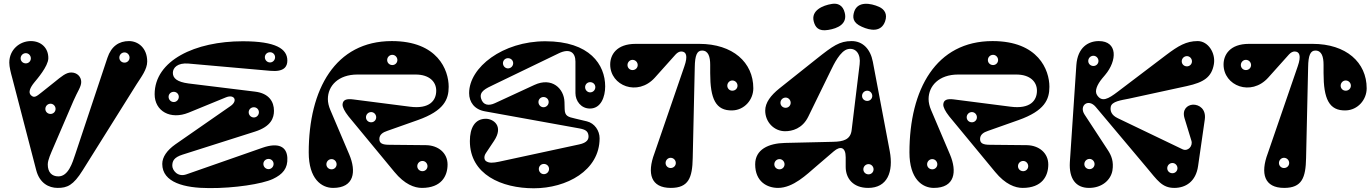

<svg xmlns="http://www.w3.org/2000/svg" viewBox="-20 -996 7383 1033"><path d="M267 -202 375 -453C397 -504 417 -529 417 -555C417 -582 396 -606 363 -606C335 -606 310 -584 274 -555L205 -500C179 -480 165 -465 146 -484C131 -499 142 -525 165 -553C179 -570 239 -639 240 -682C241 -739 200 -775 146 -775C86 -775 30 -729 30 -659C30 -636 38 -605 46 -576L175 -80C193 -11 242 15 290 15C341 15 374 2 425 -80L715 -543C740 -582 772 -623 772 -665C772 -738 723 -775 674 -775C621 -775 579 -748 558 -685L385 -166C370 -121 348 -47 294 -47C259 -47 237 -69 237 -111C237 -136 254 -171 267 -202ZM252 -383C236 -383 224 -395 224 -410C224 -425 236 -438 252 -438C267 -438 279 -425 279 -410C279 -395 267 -383 252 -383ZM119 -655C103 -655 91 -667 91 -682C91 -697 103 -710 119 -710C134 -710 146 -697 146 -682C146 -667 134 -655 119 -655ZM650 -659C634 -659 622 -671 622 -686C622 -701 634 -714 650 -714C665 -714 677 -701 677 -686C677 -671 665 -659 650 -659Z M994 -654 1434 -615C1509 -608 1526 -638 1526 -670C1526 -733 1465 -774 1286 -774C1030 -774 812 -671 812 -489C812 -398 897 -350 995 -390L1195 -472C1241 -491 1261 -454 1221 -426L923 -219C878 -187 853 -151 853 -114C853 -14 973 16 1106 16C1240 17 1390 -6 1448 -33C1501 -58 1529 -90 1526 -147C1523 -207 1478 -231 1392 -201L983 -58C934 -41 907 -82 907 -104C907 -129 915 -149 962 -164L1352 -288C1440 -316 1454 -363 1454 -400C1454 -448 1428 -494 1352 -503L994 -547C933 -555 910 -575 910 -604C910 -632 936 -659 994 -654ZM1425 -141C1440 -141 1452 -129 1452 -114C1452 -99 1440 -86 1425 -86C1409 -86 1397 -99 1397 -114C1397 -129 1409 -141 1425 -141ZM915 -502C930 -502 942 -490 942 -475C942 -460 930 -447 915 -447C899 -447 887 -460 887 -475C887 -490 899 -502 915 -502ZM1433 -715C1448 -715 1460 -703 1460 -688C1460 -673 1448 -660 1433 -660C1417 -660 1405 -673 1405 -688C1405 -703 1417 -715 1433 -715ZM1346 -419C1361 -419 1373 -407 1373 -392C1373 -377 1361 -364 1346 -364C1330 -364 1318 -377 1318 -392C1318 -407 1330 -419 1346 -419Z M2388 -111C2388 -173 2338 -214 2272 -215L2075 -217C2037 -217 2021 -225 2021 -248C2021 -272 2040 -284 2064 -292L2228 -350C2369 -400 2394 -461 2394 -529C2394 -619 2335 -775 2088 -775C1784 -775 1641 -516 1641 -176C1641 -33 1710 15 1772 15C1886 15 1898 -73 1859 -165L1757 -405C1749 -424 1744 -444 1744 -463C1744 -534 1800 -595 1903 -595H2216C2289 -595 2327 -557 2327 -508C2327 -456 2292 -408 2185 -422L1881 -461C1844 -466 1824 -459 1823 -433C1823 -419 1833 -398 1855 -370L2102 -71C2157 -4 2210 15 2250 15C2354 15 2388 -48 2388 -111ZM2091 -646C2075 -646 2063 -658 2063 -673C2063 -688 2075 -701 2091 -701C2106 -701 2118 -688 2118 -673C2118 -658 2106 -646 2091 -646ZM1764 -85C1748 -85 1736 -97 1736 -112C1736 -127 1748 -140 1764 -140C1779 -140 1791 -127 1791 -112C1791 -97 1779 -85 1764 -85ZM2253 -75C2237 -75 2225 -87 2225 -102C2225 -117 2237 -130 2253 -130C2268 -130 2280 -117 2280 -102C2280 -87 2268 -75 2253 -75ZM1977 -338C1961 -338 1949 -350 1949 -365C1949 -380 1961 -393 1977 -393C1992 -393 2004 -380 2004 -365C2004 -350 1992 -338 1977 -338Z M2914 -774C2685 -774 2504 -634 2504 -495C2504 -447 2532 -407 2589 -397L3098 -305C3130 -299 3143 -290 3146 -268C3149 -247 3139 -228 3096 -219L2665 -126C2632 -119 2611 -118 2595 -129C2585 -136 2582 -154 2594 -172L2638 -238C2692 -319 2633 -357 2594 -357C2535 -357 2508 -308 2508 -237C2508 -57 2679 17 2852 17C3028 17 3206 -78 3206 -252C3206 -293 3179 -333 3138 -343L3075 -358C3035 -367 3019 -372 3018 -409L3017 -447C3015 -519 2950 -583 2855 -539L2643 -441C2609 -425 2578 -430 2568 -467C2558 -504 2594 -520 2636 -540L2986 -709C3046 -738 3076 -713 3076 -665V-495C3076 -453 3106 -412 3154 -412C3214 -412 3236 -476 3236 -531C3236 -647 3154 -774 2914 -774ZM2904 -474C2920 -474 2932 -462 2932 -447C2932 -432 2920 -419 2904 -419C2889 -419 2877 -432 2877 -447C2877 -462 2889 -474 2904 -474ZM2906 -114C2922 -114 2934 -102 2934 -87C2934 -72 2922 -59 2906 -59C2891 -59 2879 -72 2879 -87C2879 -102 2891 -114 2906 -114ZM2713 -683C2729 -683 2741 -671 2741 -656C2741 -641 2729 -628 2713 -628C2698 -628 2686 -641 2686 -656C2686 -671 2698 -683 2713 -683ZM3155 -554C3171 -554 3183 -542 3183 -527C3183 -512 3171 -499 3155 -499C3140 -499 3128 -512 3128 -527C3128 -542 3140 -554 3155 -554Z M3662 -639 3501 -171C3460 -62 3482 15 3589 15C3685 15 3705 -40 3707 -146L3718 -635C3719 -698 3730 -724 3757 -724C3791 -724 3801 -691 3801 -647V-603C3801 -465 3830 -399 3921 -402C3985 -404 4033 -459 4033 -521C4033 -660 3923 -760 3742 -760H3400C3296 -760 3263 -700 3263 -649C3263 -534 3411 -476 3503 -578L3615 -703C3625 -714 3636 -719 3645 -719C3672 -719 3682 -696 3662 -639ZM3588 -92C3573 -92 3561 -104 3561 -119C3561 -134 3573 -147 3588 -147C3604 -147 3616 -134 3616 -119C3616 -104 3604 -92 3588 -92ZM3920 -508C3905 -508 3893 -520 3893 -535C3893 -550 3905 -563 3920 -563C3936 -563 3948 -550 3948 -535C3948 -520 3936 -508 3920 -508ZM3383 -619C3368 -619 3356 -631 3356 -646C3356 -661 3368 -674 3383 -674C3399 -674 3411 -661 3411 -646C3411 -631 3399 -619 3383 -619Z M4461 -233 4203 -227C4115 -225 4043 -192 4043 -112C4043 -18 4108 15 4166 15C4248 15 4322 -59 4368 -98L4466 -182C4501 -212 4530 -205 4530 -150V-98C4530 -37 4569 15 4651 15C4754 15 4788 -71 4767 -183L4676 -664C4663 -732 4622 -775 4562 -775C4497 -775 4461 -749 4374 -680L4173 -520C4127 -483 4097 -444 4097 -401C4097 -339 4145 -290 4204 -290C4241 -290 4297 -303 4329 -369L4450 -617C4465 -648 4501 -724 4543 -732C4585 -740 4612 -705 4605 -650L4562 -296C4556 -245 4518 -234 4461 -233ZM4646 -453C4630 -453 4618 -465 4618 -480C4618 -495 4630 -508 4646 -508C4661 -508 4673 -495 4673 -480C4673 -465 4661 -453 4646 -453ZM4174 -85C4158 -85 4146 -97 4146 -112C4146 -127 4158 -140 4174 -140C4189 -140 4201 -127 4201 -112C4201 -97 4189 -85 4174 -85ZM4653 -58C4637 -58 4625 -70 4625 -85C4625 -100 4637 -113 4653 -113C4668 -113 4680 -100 4680 -85C4680 -70 4668 -58 4653 -58ZM4207 -416C4191 -416 4179 -428 4179 -443C4179 -458 4191 -471 4207 -471C4222 -471 4234 -458 4234 -443C4234 -428 4222 -416 4207 -416ZM4742 -881C4756 -921 4738 -946 4710 -959C4663 -980 4595 -990 4576 -934C4566 -903 4567 -874 4617 -852C4663 -831 4721 -822 4742 -881ZM4525 -927C4515 -969 4486 -980 4456 -975C4405 -967 4343 -939 4358 -881C4366 -850 4383 -826 4436 -835C4487 -843 4540 -867 4525 -927Z M5620 -111C5620 -173 5570 -214 5504 -215L5307 -217C5269 -217 5253 -225 5253 -248C5253 -272 5272 -284 5296 -292L5460 -350C5601 -400 5626 -461 5626 -529C5626 -619 5567 -775 5320 -775C5016 -775 4873 -516 4873 -176C4873 -33 4942 15 5004 15C5118 15 5130 -73 5091 -165L4989 -405C4981 -424 4976 -444 4976 -463C4976 -534 5032 -595 5135 -595H5448C5521 -595 5559 -557 5559 -508C5559 -456 5524 -408 5417 -422L5113 -461C5076 -466 5056 -459 5055 -433C5055 -419 5065 -398 5087 -370L5334 -71C5389 -4 5442 15 5482 15C5586 15 5620 -48 5620 -111ZM5323 -646C5307 -646 5295 -658 5295 -673C5295 -688 5307 -701 5323 -701C5338 -701 5350 -688 5350 -673C5350 -658 5338 -646 5323 -646ZM4996 -85C4980 -85 4968 -97 4968 -112C4968 -127 4980 -140 4996 -140C5011 -140 5023 -127 5023 -112C5023 -97 5011 -85 4996 -85ZM5485 -75C5469 -75 5457 -87 5457 -102C5457 -117 5469 -130 5485 -130C5500 -130 5512 -117 5512 -102C5512 -87 5500 -75 5485 -75ZM5209 -338C5193 -338 5181 -350 5181 -365C5181 -380 5193 -393 5209 -393C5224 -393 5236 -380 5236 -365C5236 -350 5224 -338 5209 -338Z M5892 -775C5835 -775 5778 -741 5771 -646L5736 -123C5731 -36 5767 15 5839 15C5910 15 5956 -28 5965 -78C5973 -126 5960 -159 5940 -189L5815 -380C5784 -428 5835 -468 5875 -421L6149 -95C6207 -26 6232 15 6298 15C6358 15 6414 -18 6426 -103L6462 -353C6470 -409 6432 -434 6398 -433C6367 -431 6339 -406 6353 -360L6390 -239C6399 -210 6371 -179 6342 -193L5994 -360C5960 -376 5952 -399 5956 -421C5961 -451 6014 -457 6053 -465L6366 -533C6457 -553 6499 -581 6511 -651C6521 -711 6480 -775 6424 -775C6362 -775 6319 -749 6254 -700L5993 -502C5943 -464 5908 -444 5882 -485C5868 -507 5883 -541 5910 -574L5926 -593C5991 -670 5994 -775 5892 -775ZM5842 -86C5826 -86 5814 -98 5814 -113C5814 -128 5826 -141 5842 -141C5857 -141 5869 -128 5869 -113C5869 -98 5857 -86 5842 -86ZM6288 -64C6272 -64 6260 -76 6260 -91C6260 -106 6272 -119 6288 -119C6303 -119 6315 -106 6315 -91C6315 -76 6303 -64 6288 -64ZM6366 -639C6350 -639 6338 -651 6338 -666C6338 -681 6350 -694 6366 -694C6381 -694 6393 -681 6393 -666C6393 -651 6381 -639 6366 -639ZM5863 -641C5847 -641 5835 -653 5835 -668C5835 -683 5847 -696 5863 -696C5878 -696 5890 -683 5890 -668C5890 -653 5878 -641 5863 -641Z M6962 -639 6801 -171C6760 -62 6782 15 6889 15C6985 15 7005 -40 7007 -146L7018 -635C7019 -698 7030 -724 7057 -724C7091 -724 7101 -691 7101 -647V-603C7101 -465 7130 -399 7221 -402C7285 -404 7333 -459 7333 -521C7333 -660 7223 -760 7042 -760H6700C6596 -760 6563 -700 6563 -649C6563 -534 6711 -476 6803 -578L6915 -703C6925 -714 6936 -719 6945 -719C6972 -719 6982 -696 6962 -639ZM6888 -92C6873 -92 6861 -104 6861 -119C6861 -134 6873 -147 6888 -147C6904 -147 6916 -134 6916 -119C6916 -104 6904 -92 6888 -92ZM7220 -508C7205 -508 7193 -520 7193 -535C7193 -550 7205 -563 7220 -563C7236 -563 7248 -550 7248 -535C7248 -520 7236 -508 7220 -508ZM6683 -619C6668 -619 6656 -631 6656 -646C6656 -661 6668 -674 6683 -674C6699 -674 6711 -661 6711 -646C6711 -631 6699 -619 6683 -619Z"/></svg>

Font: Pilowlava Atome
Style: Regular
Weight: 500
Designer: Anton Moglia, Jérémy Landes, Maksym Kobuzan (Cyrillic), Velvetyne Type Foundry
Foundry: Anton Moglia, Jérémy Landes, Velvetyne Type Foundry
Version: Version 1.002;Glyphs 3.3 (3303)